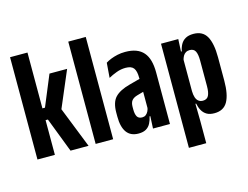

<svg xmlns="http://www.w3.org/2000/svg" viewBox="-110 -846 1551 1203"><g transform="rotate(-15 665.0 -245.0)"><path d="M254.5 0 168 -225H146.5V-301.5H169.5L252 -500.5H366.5L261 -252.5V-279L371.5 0ZM40 0V-663.5H153V0Z M417.5 0V-663.5H531V0Z M789.5 0 794 -94H789.5V-301.5L788 -331Q788 -373 773.5 -392.5Q759 -412 721.5 -412Q691 -412 662 -401.2Q633 -390.5 609 -377L616.5 -473.5Q631.5 -483 651 -490.8Q670.5 -498.5 694.2 -503.8Q718 -509 744.5 -509Q785.5 -509 814.8 -498Q844 -487 862.8 -465.2Q881.5 -443.5 890.5 -410.8Q899.5 -378 899.5 -334.5V0ZM695 7Q643.5 7 618.2 -28Q593 -63 593 -129.5V-156Q593 -222.5 623.2 -254.5Q653.5 -286.5 719.5 -304L801 -326L813 -245L748 -226.5Q723.5 -219.5 712.2 -205.2Q701 -191 701 -164.5V-147Q701 -117.5 710.2 -101.2Q719.5 -85 743 -85Q756.5 -85 766 -92Q775.5 -99 781.8 -110.8Q788 -122.5 790.5 -137.5L803.5 -79.5H788.5Q783.5 -55 773.2 -35.2Q763 -15.5 744.2 -4.2Q725.5 7 695 7Z M1187 7Q1156.5 7 1137.2 -4.5Q1118 -16 1107 -36Q1096 -56 1091 -81H1063.5L1086 -163Q1086.5 -139.5 1092 -122.5Q1097.5 -105.5 1109 -96.5Q1120.5 -87.5 1137.5 -87.5Q1164 -87.5 1174.5 -108.2Q1185 -129 1185 -169.5V-335.5Q1185 -375.5 1174.8 -395.5Q1164.5 -415.5 1138 -415.5Q1123.5 -415.5 1112.8 -409Q1102 -402.5 1095.2 -390.5Q1088.5 -378.5 1085 -363L1063 -420.5H1089Q1093.5 -445.5 1104.5 -465.2Q1115.5 -485 1135.5 -496.2Q1155.5 -507.5 1187 -507.5Q1247 -507.5 1272.8 -461.5Q1298.5 -415.5 1298.5 -326V-174.5Q1298.5 -85 1272.8 -39Q1247 7 1187 7ZM975.5 175V-500.5H1087.5L1082 -384.5L1086 -382.5V-116.5V-101.5L1088 29.5V175Z"/></g></svg>

Font: Anek Tamil Condensed SemiBold
Style: Regular
Weight: 600
Width: 3
Designer: Aadarsh Rajan (Tamil), Yesha Goshar (Latin)
Foundry: Ek Type
Version: Version 1.003